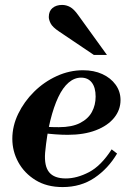

<svg xmlns="http://www.w3.org/2000/svg" viewBox="-20 -747 525 779"><path d="M234 12Q170 12 124.5 -16Q79 -44 54.5 -88.5Q30 -133 30 -184Q30 -236 54 -285.5Q78 -335 118.5 -375Q159 -415 210.5 -438.5Q262 -462 317 -462Q361 -462 395 -446.5Q429 -431 449 -403.5Q469 -376 469 -341Q469 -301 443 -269Q417 -237 369 -218.5Q321 -200 255 -200Q231 -200 204 -202Q177 -204 156 -207Q135 -210 128 -211L133 -241Q150 -234 169.5 -232.5Q189 -231 219 -231Q272 -231 305 -248Q338 -265 353 -293Q368 -321 368 -355Q368 -392 352.5 -412Q337 -432 309 -432Q282 -432 258.5 -412Q235 -392 216.5 -353Q198 -314 184 -257.5Q170 -201 163 -127Q159 -73 179.5 -48Q200 -23 247 -23Q292 -23 341 -48.5Q390 -74 433 -141L455 -124Q419 -63 363.5 -25.5Q308 12 234 12ZM361 -524 220 -619Q193 -637 185.5 -652Q178 -667 178 -678Q178 -702 193 -714.5Q208 -727 232 -727Q249 -727 264.5 -718.5Q280 -710 297 -686L414 -524Z"/></svg>

Font: Libre Bodoni Medium
Style: Italic
Weight: 500
Italic angle: -13°
Designer: Pablo Impallari, Rodrigo Fuenzalida
Foundry: Impallari Type
Version: Version 2.005;gftools[0.9.23]